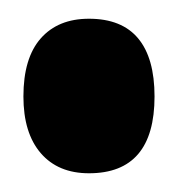

<svg xmlns="http://www.w3.org/2000/svg" viewBox="-20 -444 191 205"><path d="M75 -259Q42 -259 23.5 -280.5Q5 -302 5 -341Q5 -382 23.5 -403Q42 -424 75 -424Q110 -424 127.5 -403Q145 -382 145 -341Q145 -259 75 -259Z"/></svg>

Font: Bricolage Grotesque Condensed
Style: Bold
Weight: 700
Width: 3
Designer: Mathieu Triay
Foundry: Atelier Triay
Version: Version 1.001;gftools[0.9.33.dev8+g029e19f]